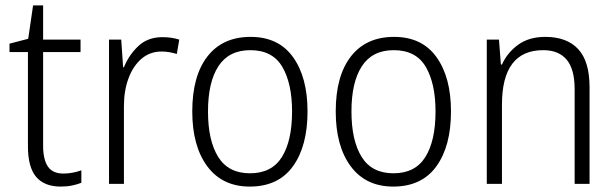

<svg xmlns="http://www.w3.org/2000/svg" viewBox="-20 -678 2271 708"><path d="M214 -38Q232 -38 249.5 -41.5Q267 -45 280 -50V-4Q265 2 246 6Q227 10 204 10Q144 10 113.5 -25.5Q83 -61 83 -139V-486H15V-517L84 -535L102 -658H139V-532H277V-486H139V-141Q139 -90 156.5 -64Q174 -38 214 -38Z M579 -541Q613 -541 641 -532L632 -479Q619 -483 605 -485.5Q591 -488 576 -488Q533 -488 502 -461.5Q471 -435 454 -389.5Q437 -344 437 -287V0H382V-532H427L434 -430H437Q455 -475 490 -508Q525 -541 579 -541Z M1114 -267Q1114 -139 1060 -64.5Q1006 10 901 10Q800 10 744.5 -64.5Q689 -139 689 -267Q689 -398 745 -470Q801 -542 904 -542Q1007 -542 1060.5 -467.5Q1114 -393 1114 -267ZM747 -267Q747 -160 784.5 -99.5Q822 -39 902 -39Q982 -39 1019.5 -99Q1057 -159 1057 -267Q1057 -370 1021 -431.5Q985 -493 903 -493Q824 -493 785.5 -434Q747 -375 747 -267Z M1643 -267Q1643 -139 1589 -64.5Q1535 10 1430 10Q1329 10 1273.5 -64.5Q1218 -139 1218 -267Q1218 -398 1274 -470Q1330 -542 1433 -542Q1536 -542 1589.5 -467.5Q1643 -393 1643 -267ZM1276 -267Q1276 -160 1313.5 -99.5Q1351 -39 1431 -39Q1511 -39 1548.5 -99Q1586 -159 1586 -267Q1586 -370 1550 -431.5Q1514 -493 1432 -493Q1353 -493 1314.5 -434Q1276 -375 1276 -267Z M1991 -542Q2070 -542 2112 -497Q2154 -452 2154 -356V0H2099V-349Q2099 -423 2069.5 -458Q2040 -493 1983 -493Q1831 -493 1831 -292V0H1775V-532H1820L1827 -440H1831Q1850 -483 1890 -512.5Q1930 -542 1991 -542Z"/></svg>

Font: Noto Sans Khmer UI SemiCondensed Light
Style: Regular
Weight: 300
Width: 4
Designer: Danh Hong and the Monotype Design Team
Foundry: Monotype Imaging Inc.
Version: Version 2.002; ttfautohint (v1.8.4.7-5d5b)